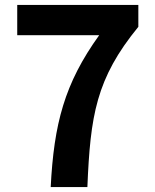

<svg xmlns="http://www.w3.org/2000/svg" viewBox="-20 -760 629 780"><path d="M186 0H335C347 -290 370 -441 542 -651V-740H50V-617H383C242 -421 199 -257 186 0Z"/></svg>

Font: Noto Sans CJK JP Bold
Style: Regular
Weight: 700
Designer: Ryoko NISHIZUKA (kana & ideographs); Paul D. Hunt (Latin, Greek & Cyrillic); Wenlong ZHANG (bopomofo); Sandoll Communica
Foundry: Adobe Systems Incorporated
Version: Version 1.004;PS 1.004;hotconv 1.0.82;makeotf.lib2.5.63406